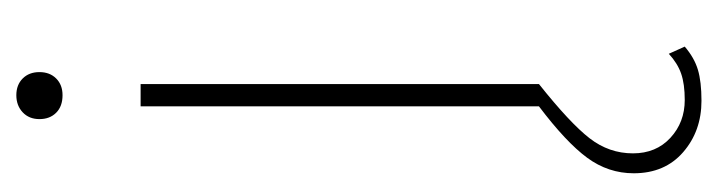

<svg xmlns="http://www.w3.org/2000/svg" viewBox="-350 -346 900 241"><g transform="rotate(-90 100.5 -226.0)"><path d="M71 -627Q71 -640 79.5 -648Q88 -656 101 -656Q114 -656 122 -648Q130 -640 130 -627Q130 -614 122 -606Q114 -598 101 -598Q87 -598 79 -606Q71 -614 71 -627ZM162 183Q148 195 133 199.5Q118 204 94 204Q56 204 29.5 181Q3 158 3 119Q3 87 22.5 60.5Q42 34 87 0V-500H115V0Q66 39 47 63.5Q28 88 28 118Q28 147 47.5 165Q67 183 95 183Q115 183 128 178.5Q141 174 153 163Z"/></g></svg>

Font: Work Sans ExtraLight
Style: Regular
Weight: 280
Designer: Wei Huang
Foundry: Wei Huang
Version: Version 1.500